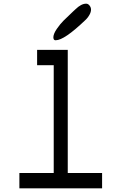

<svg xmlns="http://www.w3.org/2000/svg" viewBox="-20 -1020 658 1040"><path d="M282 -802H280Q269 -802 269 -819Q270 -838 288 -864Q306 -890 324 -908Q342 -926 376 -958Q385 -966 389 -970Q420 -1000 446 -1000H447Q457 -1000 465 -990Q473 -980 473 -968Q473 -955 465 -940.5Q457 -926 449 -918L441 -910Q328 -802 282 -802ZM85 0V-83H271V-667H181V-750H347V-83H533V0Z"/></svg>

Font: Hermit Light
Style: Regular
Weight: 300
Designer: Pablo Caro
Version: Version 2.000;PS 002.000;hotconv 1.0.88;makeotf.lib2.5.64775